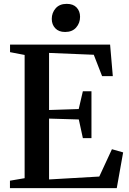

<svg xmlns="http://www.w3.org/2000/svg" viewBox="-20 -974 670 994"><path d="M107.5 -51.5V-689.5L32 -704V-743H550L564 -580H508.5L465.5 -690.5L234 -700V-404.5L387.5 -409.5L409 -501.5H453.5V-259H409L388 -355.5L234 -360V-45L494 -60L559.5 -201.5L617.5 -185L584.5 0H31.5V-38.5ZM316.5 -808.5Q284 -808.5 266 -827.8Q248 -847 248 -876Q248 -908 268.2 -931Q288.5 -954 325 -954H326Q359 -954 376.8 -935Q394.5 -916 394.5 -887Q394.5 -854.5 374.2 -831.5Q354 -808.5 317.5 -808.5Z"/></svg>

Font: Merriweather 72pt SemiBold
Style: Regular
Weight: 600
Version: Version 2.100